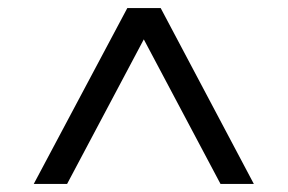

<svg xmlns="http://www.w3.org/2000/svg" viewBox="-20 -753 716 478"><path d="M380 -733 612 -295H529L338 -655L147 -295H64L297 -733Z"/></svg>

Font: Shippori Antique
Style: Regular
Weight: 400
Designer: FONTDASU
Foundry: FONTDASU / Google Inc. / but / Adobe
Version: Version 2.001